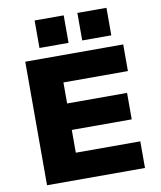

<svg xmlns="http://www.w3.org/2000/svg" viewBox="-98 -1001 902 1079"><g transform="rotate(-10 353.0 -462.0)"><path d="M82 0V-705H641V-553H273V-433H615V-282H273V-152H641V0ZM418 -767V-924H584V-767ZM174 -767V-924H340V-767Z"/></g></svg>

Font: Nunito Sans 10pt SemiExpanded Black
Style: Regular
Weight: 900
Width: 6
Designer: Vernon Adams
Foundry: Vernon Adams
Version: Version 3.101;gftools[0.9.27]